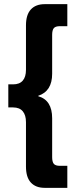

<svg xmlns="http://www.w3.org/2000/svg" viewBox="-20 -807 384 924"><path d="M105 -5V-219Q105 -253 89.5 -271.5Q74 -290 43 -290H20V-401H43Q74 -401 89.5 -419Q105 -437 105 -471V-685Q105 -736 128.5 -761.5Q152 -787 195 -787H304V-681H268Q247 -681 239 -671.5Q231 -662 231 -639V-452Q231 -368 164 -346V-344Q231 -325 231 -238V-51Q231 -28 239 -18.5Q247 -9 268 -9H304V97H195Q152 97 128.5 71.5Q105 46 105 -5Z"/></svg>

Font: Prompt Medium
Style: Regular
Weight: 500
Designer: Katatrad Team
Foundry: CadsonDemak
Version: Version 1.001